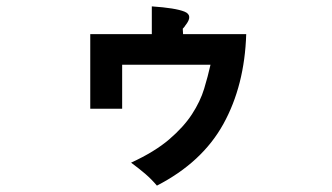

<svg xmlns="http://www.w3.org/2000/svg" viewBox="-20 -466 1040 602"><path d="M752 -359Q747 -198 680.5 -77.5Q614 43 472 116Q455 96 436.5 80Q418 64 391 44Q465 10 510.5 -29Q556 -68 582 -108Q608 -148 620 -187.5Q632 -227 640 -263H363V-125H263V-359H456V-446Q530 -441 558.5 -429.5Q587 -418 561 -386Q559 -382 553 -376L554 -359Z"/></svg>

Font: D2Coding ligature
Style: Bold
Weight: 700
Monospace: yes
Designer: Yong-Rak Park; Jeong-Hwan Yoon; Sang-Min Lee;
Foundry: NHN Corporation
Version: Version 1.3.2; Build 20180524